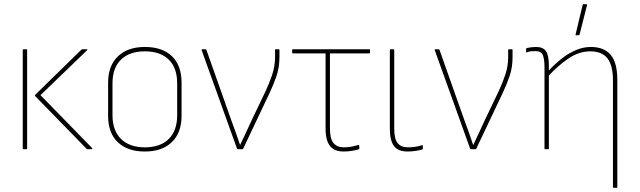

<svg xmlns="http://www.w3.org/2000/svg" viewBox="-20 -715 3066 920"><path d="M399 0Q396 0 395 -2L149 -254Q146 -257 149 -261L370 -477Q372 -479 375 -479H395Q401 -479 397 -474L174 -259L422 -5Q423 -3 422 -1.5Q421 0 419 0ZM92 0Q89 0 89 -3V-475Q89 -479 92 -479H106Q110 -479 110 -475V-3Q110 0 106 0Z M674 11Q591 11 544.5 -33.5Q498 -78 498 -160V-319Q498 -400 545 -445Q592 -490 674 -490Q758 -490 804 -445.5Q850 -401 850 -319V-160Q850 -79 803.5 -34Q757 11 674 11ZM674 -9Q748 -9 788.5 -49Q829 -89 829 -164V-315Q829 -390 788.5 -429.5Q748 -469 674 -469Q601 -469 560 -429.5Q519 -390 519 -315V-164Q519 -89 560 -49Q601 -9 674 -9Z M1121 0Q1117 0 1116 -2L946 -475Q945 -479 950 -479H964Q968 -479 969 -476L1090 -134Q1101 -106 1110.5 -78Q1120 -50 1130 -21H1131Q1145 -50 1158.5 -79.5Q1172 -109 1186 -139L1252 -277Q1270 -315 1284 -356.5Q1298 -398 1298 -442V-476Q1298 -479 1303 -479H1317Q1319 -479 1319 -475V-442Q1319 -392 1305 -351Q1291 -310 1272 -270L1145 -2Q1144 0 1141 0Z M1626 11Q1597 11 1578 -0.5Q1559 -12 1549.5 -36.5Q1540 -61 1540 -99V-459H1383Q1380 -459 1380 -462V-475Q1380 -479 1383 -479H1750Q1753 -479 1753 -475V-462Q1753 -459 1750 -459H1561V-99Q1561 -49 1578.5 -29Q1596 -9 1627 -9Q1647 -9 1665 -12.5Q1683 -16 1697 -20Q1701 -22 1701 -18L1702 -3Q1702 0 1697 1Q1687 4 1668 7.5Q1649 11 1626 11Z M1932 11Q1904 11 1885 0Q1866 -11 1857 -35.5Q1848 -60 1848 -98V-475Q1848 -479 1851 -479H1865Q1869 -479 1869 -475V-99Q1869 -49 1885.5 -29Q1902 -9 1934 -9Q1952 -9 1969.5 -11.5Q1987 -14 2001 -19Q2006 -20 2006 -16V-2Q2006 1 2001 2Q1991 5 1971.5 8Q1952 11 1932 11Z M2238 0Q2234 0 2233 -2L2063 -475Q2062 -479 2067 -479H2081Q2085 -479 2086 -476L2207 -134Q2218 -106 2227.5 -78Q2237 -50 2247 -21H2248Q2262 -50 2275.5 -79.5Q2289 -109 2303 -139L2369 -277Q2387 -315 2401 -356.5Q2415 -398 2415 -442V-476Q2415 -479 2420 -479H2434Q2436 -479 2436 -475V-442Q2436 -392 2422 -351Q2408 -310 2389 -270L2262 -2Q2261 0 2258 0Z M2921 185Q2917 185 2917 182V-330Q2917 -402 2890.5 -435.5Q2864 -469 2808 -469Q2755 -469 2705 -435.5Q2655 -402 2605 -348V-372Q2639 -409 2672.5 -435Q2706 -461 2741 -475.5Q2776 -490 2811 -490Q2874 -490 2906 -452.5Q2938 -415 2938 -332V182Q2938 185 2935 185ZM2593 0Q2589 0 2589 -3V-393Q2589 -432 2581 -451Q2573 -470 2547 -470Q2538 -470 2526.5 -469.5Q2515 -469 2505 -464Q2501 -463 2501 -466V-480Q2501 -484 2505 -485Q2513 -487 2525 -488.5Q2537 -490 2548 -490Q2582 -490 2596 -470Q2610 -450 2610 -400V-371V-362V-3Q2610 0 2607 0ZM2740 -546Q2737 -546 2738 -550L2772 -692Q2773 -695 2776 -695H2790Q2794 -695 2793 -691L2757 -549Q2756 -546 2753 -546Z"/></svg>

Font: Sofia Sans Semi Condensed Thin
Style: Regular
Weight: 250
Version: Version 4.100